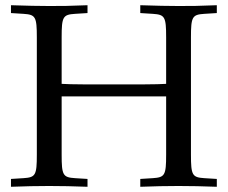

<svg xmlns="http://www.w3.org/2000/svg" viewBox="-20 -712 871 735"><path d="M616 -120C616 -41 611 -33 565 -30L517 -27V3C576 1 611 0 663 0C715 0 751 1 810 3V-27L762 -30C716 -33 711 -41 711 -120V-569C711 -648 716 -656 762 -659L810 -662V-692C737 -689 715 -689 663 -689C613 -689 589 -690 517 -692V-662L565 -659C611 -656 616 -648 616 -569V-391C595 -390 574 -389 533 -389H299C258 -389 236 -390 216 -391V-569C216 -648 221 -656 267 -659L315 -662V-692C242 -689 220 -689 168 -689C118 -689 94 -690 22 -692V-662L70 -659C116 -656 121 -648 121 -569V-120C121 -41 116 -33 70 -30L22 -27V3C81 1 116 0 168 0C220 0 256 1 315 3V-27L267 -30C221 -33 216 -41 216 -120V-343H616Z"/></svg>

Font: Asana Math
Style: Regular
Weight: 400
Version: Version 000.958